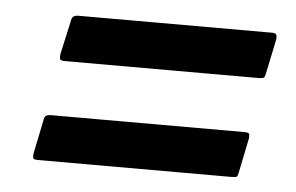

<svg xmlns="http://www.w3.org/2000/svg" viewBox="-33 -485 575 373"><g transform="rotate(5 254.5 -299.0)"><path d="M88 -352Q79 -352 78 -355.5Q77 -359 78 -365L92 -428Q93 -436 96 -439Q99 -442 107 -442H483Q490 -442 492 -439.5Q494 -437 493 -429L479 -362Q478 -356 476 -354Q474 -352 464 -352ZM52 -156Q44 -156 43 -159Q42 -162 43 -169L56 -232Q57 -240 60 -242.5Q63 -245 71 -245H447Q454 -245 456 -243Q458 -241 457 -233L443 -165Q442 -159 440 -157.5Q438 -156 428 -156Z"/></g></svg>

Font: Glory Thin
Style: Bold Italic
Weight: 700
Italic angle: -12°
Version: Version 1.011